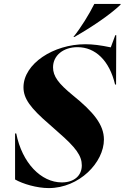

<svg xmlns="http://www.w3.org/2000/svg" viewBox="-20 -950 636 981"><path d="M546 -708C493 -719 454 -724 416 -724C253 -724 100 -624 100 -504C100 -447 134 -399 233 -314L278 -274C368 -196 398 -154 398 -105C398 -52 358 -18 296 -18C190 -18 93 -117 63 -268H57V-33C97 -10 169 11 229 11C385 11 511 -120 511 -237C511 -312 459 -377 351 -464C279 -523 251 -560 251 -606C251 -667 304 -709 376 -709C467 -709 539 -641 568 -518H573L574 -770H569ZM355 -761H360C446 -810 539 -872 596 -926V-930H462C435 -876 393 -808 355 -761Z"/></svg>

Font: Nyght Serif Bold Italic
Style: Regular
Weight: 700
Italic angle: -16°
Designer: Maksym Kobuzan
Version: Version 0.410;Glyphs 3.1.2 (3151)